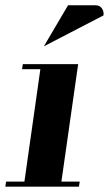

<svg xmlns="http://www.w3.org/2000/svg" viewBox="-20 -702 410 722"><path d="M0 0 2.9 -19H71.8L131.8 -441.9H63L65.9 -460.9H273.9L210.9 -19H279.8L276.9 0ZM145 -527.8 235.8 -682.1H339.8Q355 -682.1 362.8 -670.9Q371.6 -658.7 369.1 -644Z"/></svg>

Font: Hjet
Style: Italic
Weight: 400
Designer: T. Christopher White
Version: Version 1.2